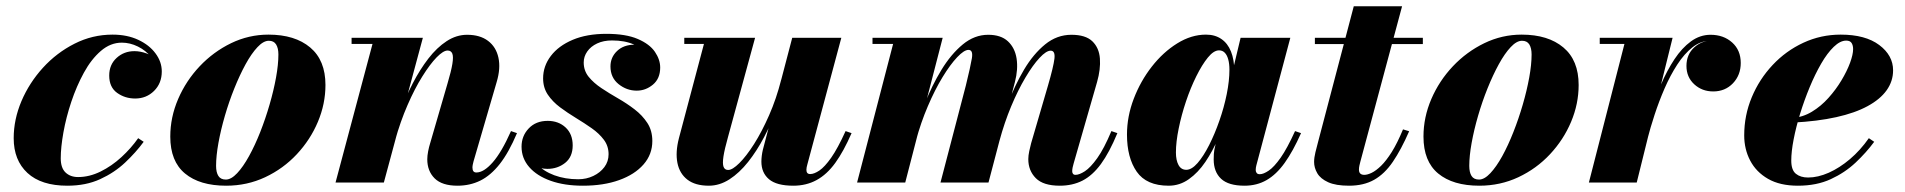

<svg xmlns="http://www.w3.org/2000/svg" viewBox="-20 -580 6052 610"><path d="M194 10Q111 10 67.2 -30.5Q23.5 -71 23.5 -141Q23.5 -200.5 48.2 -258.8Q73 -317 116.5 -364.8Q160 -412.5 216.8 -441.2Q273.5 -470 337.5 -470Q384 -470 419.2 -453.5Q454.5 -437 474.2 -410.2Q494 -383.5 494 -353Q494 -315.5 469.5 -291.2Q445 -267 409.5 -267Q377 -267 352 -285Q327 -303 327 -340Q327 -374.5 350.5 -396Q374 -417.5 407 -417.5Q426 -417.5 445.8 -410.2Q465.5 -403 479.2 -388.5Q493 -374 493 -353H476Q476 -378.5 459.5 -399.2Q443 -420 418 -432.2Q393 -444.5 367 -444.5Q331 -444.5 300.5 -418.2Q270 -392 246.5 -349Q223 -306 206.5 -256.5Q190 -207 181.5 -159.5Q173 -112 173 -77Q173 -46.5 188.2 -32Q203.5 -17.5 228 -17.5Q264 -17.5 299.5 -35Q335 -52.5 365.8 -80.8Q396.5 -109 419 -141L436.5 -129.5Q411.5 -95.5 377.5 -63.5Q343.5 -31.5 298.2 -10.8Q253 10 194 10Z M698.5 10Q614.5 10 567.8 -28.8Q521 -67.5 521 -146Q521 -207.5 546 -265.5Q571 -323.5 614.5 -369.5Q658 -415.5 714.2 -442.8Q770.5 -470 833 -470Q917 -470 965.5 -429.2Q1014 -388.5 1014 -310Q1014 -250 990 -193Q966 -136 923 -90Q880 -44 822.5 -17Q765 10 698.5 10ZM697.5 -9.5Q714.5 -9.5 733.5 -29.8Q752.5 -50 771.2 -84Q790 -118 806.8 -160.5Q823.5 -203 836.5 -247.8Q849.5 -292.5 857 -333.8Q864.5 -375 864.5 -407Q864.5 -427 857.2 -438.8Q850 -450.5 834 -450.5Q817 -450.5 798 -430.2Q779 -410 760.2 -375.8Q741.5 -341.5 724.5 -299.2Q707.5 -257 694.5 -212.2Q681.5 -167.5 674 -126Q666.5 -84.5 666.5 -53Q666.5 -32.5 673.8 -21Q681 -9.5 697.5 -9.5Z M1433.5 10Q1384.5 10 1361 -13.2Q1337.5 -36.5 1337.5 -74Q1337.5 -85 1340.2 -99.2Q1343 -113.5 1346.5 -124.5L1402 -315.5Q1413.5 -354 1417.2 -377Q1421 -400 1417 -409.8Q1413 -419.5 1402 -419.5Q1388.5 -419.5 1367.2 -397.8Q1346 -376 1321.8 -337.2Q1297.5 -298.5 1274.8 -246.2Q1252 -194 1235 -133H1222.5Q1234 -177.5 1251.5 -224.8Q1269 -272 1291.5 -315.5Q1314 -359 1341 -394Q1368 -429 1399 -449.2Q1430 -469.5 1464 -469.5Q1505 -469.5 1530.5 -450.2Q1556 -431 1563.5 -397Q1571 -363 1558 -319.5L1484.5 -67.5Q1483.5 -63.5 1482.2 -57.8Q1481 -52 1481 -48Q1481 -40 1484 -36Q1487 -32 1493.5 -32Q1517 -32 1545.2 -64Q1573.5 -96 1603.5 -163.5L1622.5 -157Q1596.5 -95.5 1567.8 -59Q1539 -22.5 1506 -6.2Q1473 10 1433.5 10ZM1046 0 1163.5 -440.5H1097V-460H1323.5L1199.5 0Z M1832 10Q1773.5 10 1729.8 -5.5Q1686 -21 1661.5 -49Q1637 -77 1637 -114Q1637 -148 1659.8 -172Q1682.5 -196 1720 -196Q1754.5 -196 1777 -175Q1799.5 -154 1799.5 -118Q1799.5 -81.5 1775.5 -62.5Q1751.5 -43.5 1719 -43.5Q1697 -43.5 1678.5 -53.5Q1660 -63.5 1649 -79.5Q1638 -95.5 1638 -114H1665Q1665 -82.5 1685.8 -59.2Q1706.5 -36 1741 -23.2Q1775.5 -10.5 1817 -10.5Q1843 -10.5 1865 -21Q1887 -31.5 1900.2 -49.2Q1913.5 -67 1913.5 -90Q1913.5 -116 1898.5 -136Q1883.5 -156 1860 -172.5Q1836.5 -189 1809.8 -205.2Q1783 -221.5 1759.2 -239.2Q1735.5 -257 1720.5 -279.2Q1705.5 -301.5 1705.5 -331Q1705.5 -370 1730 -402.2Q1754.5 -434.5 1799.5 -453.5Q1844.5 -472.5 1906.5 -472.5Q1968.5 -472.5 2006.2 -456.2Q2044 -440 2060.8 -415.2Q2077.5 -390.5 2077.5 -365.5Q2077.5 -330.5 2054.5 -311.2Q2031.5 -292 2003 -292Q1971 -292 1945.2 -312.8Q1919.5 -333.5 1919.5 -369Q1919.5 -398 1940.5 -418Q1961.5 -438 1996 -438Q2027.5 -438 2052 -418.2Q2076.5 -398.5 2076.5 -365.5H2053Q2053 -387 2037.5 -406.5Q2022 -426 1993.5 -438.8Q1965 -451.5 1924.5 -451.5Q1897.5 -451.5 1877.2 -442Q1857 -432.5 1845.8 -416.5Q1834.5 -400.5 1834.5 -381.5Q1834.5 -355.5 1850.2 -336Q1866 -316.5 1890.8 -300Q1915.5 -283.5 1943.5 -267.5Q1971.5 -251.5 1996.2 -232.5Q2021 -213.5 2036.8 -189.2Q2052.5 -165 2052.5 -132Q2052.5 -89.5 2024.5 -57.5Q1996.5 -25.5 1947 -7.8Q1897.5 10 1832 10Z M2232 10Q2189 10 2164 -9.2Q2139 -28.5 2132.2 -62.5Q2125.5 -96.5 2137 -141L2216.5 -440.5H2154V-460H2379L2293 -145Q2282 -106 2278.5 -83Q2275 -60 2278.8 -50Q2282.5 -40 2293.5 -40Q2307 -40 2329 -61.8Q2351 -83.5 2375.8 -122.5Q2400.5 -161.5 2423.5 -213.8Q2446.5 -266 2462 -327H2477.5Q2466 -282 2448.2 -235Q2430.5 -188 2407.5 -144.2Q2384.5 -100.5 2356.8 -65.5Q2329 -30.5 2297.5 -10.2Q2266 10 2232 10ZM2500.5 10Q2447.5 10 2423.2 -10.5Q2399 -31 2399 -66.5Q2399 -75 2400.2 -85Q2401.5 -95 2403.5 -103.5L2497 -460H2653L2545 -57.5Q2543.5 -53 2542.8 -48.5Q2542 -44 2542 -40.5Q2542 -27 2554 -27Q2566.5 -27 2583.2 -38.2Q2600 -49.5 2620.8 -79Q2641.5 -108.5 2666.5 -163.5L2685.5 -157Q2660.5 -99.5 2633.8 -62.5Q2607 -25.5 2574.2 -7.8Q2541.5 10 2500.5 10Z M3347 10Q3294.5 10 3270.8 -14Q3247 -38 3247 -74.5Q3247 -85.5 3250 -99.8Q3253 -114 3256 -125L3309.5 -308Q3327 -368 3330 -393.5Q3333 -419 3318 -419Q3304 -419 3282.8 -396.2Q3261.5 -373.5 3237.8 -333.5Q3214 -293.5 3192.5 -242Q3171 -190.5 3155.5 -133H3144.5Q3159.5 -190.5 3181.8 -249.8Q3204 -309 3233.5 -358.8Q3263 -408.5 3300.5 -439Q3338 -469.5 3384 -469.5Q3429 -469.5 3450.5 -448.8Q3472 -428 3474.5 -394Q3477 -360 3465.5 -319.5L3391 -60.5Q3389 -54.5 3387.8 -47.8Q3386.5 -41 3386.5 -36Q3386.5 -31 3389 -27.8Q3391.5 -24.5 3397 -24.5Q3409 -24.5 3426.8 -36Q3444.5 -47.5 3466 -77.5Q3487.5 -107.5 3511 -163.5L3530 -157Q3504.5 -95.5 3477.8 -59Q3451 -22.5 3419.2 -6.2Q3387.5 10 3347 10ZM2703 0 2817.5 -440.5H2752V-460H2975L2856 0ZM2968 0 3048.5 -308Q3063.5 -369 3067.8 -395.2Q3072 -421.5 3057 -421.5Q3043 -421.5 3021 -398.2Q2999 -375 2974.5 -334.8Q2950 -294.5 2927.8 -242.5Q2905.5 -190.5 2890 -133H2879.5Q2894.5 -189.5 2917.5 -248.8Q2940.5 -308 2971 -358Q3001.5 -408 3038.8 -438.8Q3076 -469.5 3119.5 -469.5Q3160 -469.5 3182.2 -448.8Q3204.5 -428 3209.8 -394Q3215 -360 3204.5 -319.5L3120.5 0Z M3693 10Q3622.5 10 3591.5 -34.5Q3560.5 -79 3560.5 -152.5Q3560.5 -210 3582 -266.2Q3603.5 -322.5 3639.5 -368.5Q3675.5 -414.5 3720.2 -442.2Q3765 -470 3811.5 -470Q3840 -470 3860.2 -456.2Q3880.5 -442.5 3891 -416.2Q3901.5 -390 3901.5 -353.5Q3901.5 -332.5 3895.8 -297.8Q3890 -263 3878.8 -222Q3867.5 -181 3850 -140.2Q3832.5 -99.5 3809.5 -65.5Q3786.5 -31.5 3757.2 -10.8Q3728 10 3693 10ZM3749 -40.5Q3766 -40.5 3784.8 -62Q3803.5 -83.5 3821.5 -119Q3839.5 -154.5 3854.2 -196.8Q3869 -239 3877.5 -281.2Q3886 -323.5 3886 -358.5Q3886 -377.5 3882.2 -391.2Q3878.5 -405 3871.2 -412.5Q3864 -420 3853 -420Q3836 -420 3817.5 -397.2Q3799 -374.5 3780.8 -337.8Q3762.5 -301 3748 -257.8Q3733.5 -214.5 3724.8 -171.8Q3716 -129 3716 -95.5Q3716 -71 3724.2 -55.8Q3732.5 -40.5 3749 -40.5ZM3934 10Q3883 10 3859.5 -12Q3836 -34 3836 -73.5Q3836 -83.5 3836.5 -91Q3837 -98.5 3838 -103.5L3854 -179L3879.5 -259.5L3893.5 -343L3921.5 -460H4079.5L3971.5 -54.5Q3969.5 -47 3969.5 -39.5Q3969.5 -34.5 3972.5 -30.5Q3975.5 -26.5 3982.5 -26.5Q3994 -26.5 4011 -38Q4028 -49.5 4048.8 -79Q4069.5 -108.5 4094.5 -163.5L4113.5 -157Q4088 -99.5 4061.5 -62.5Q4035 -25.5 4004 -7.8Q3973 10 3934 10Z M4266 10Q4224 10 4199.8 -1Q4175.5 -12 4165.2 -29.5Q4155 -47 4155 -65.5Q4155 -79 4159.2 -96.2Q4163.5 -113.5 4167.5 -128.5L4281 -560H4434.5L4302 -66.5Q4300.5 -61 4299 -54.2Q4297.5 -47.5 4297.5 -41Q4297.5 -24.5 4314.5 -24.5Q4324.5 -24.5 4338 -31Q4351.5 -37.5 4367.8 -53.2Q4384 -69 4401.8 -97.2Q4419.5 -125.5 4437.5 -169L4457 -163Q4431.5 -104.5 4405.2 -66Q4379 -27.5 4345.8 -8.8Q4312.5 10 4266 10ZM4157.5 -440V-460H4500.5V-440Z M4680 10Q4596 10 4549.2 -28.8Q4502.5 -67.5 4502.5 -146Q4502.5 -207.5 4527.5 -265.5Q4552.5 -323.5 4596 -369.5Q4639.5 -415.5 4695.8 -442.8Q4752 -470 4814.5 -470Q4898.5 -470 4947 -429.2Q4995.5 -388.5 4995.5 -310Q4995.5 -250 4971.5 -193Q4947.5 -136 4904.5 -90Q4861.5 -44 4804 -17Q4746.5 10 4680 10ZM4679 -9.5Q4696 -9.5 4715 -29.8Q4734 -50 4752.8 -84Q4771.5 -118 4788.2 -160.5Q4805 -203 4818 -247.8Q4831 -292.5 4838.5 -333.8Q4846 -375 4846 -407Q4846 -427 4838.8 -438.8Q4831.5 -450.5 4815.5 -450.5Q4798.5 -450.5 4779.5 -430.2Q4760.5 -410 4741.8 -375.8Q4723 -341.5 4706 -299.2Q4689 -257 4676 -212.2Q4663 -167.5 4655.5 -126Q4648 -84.5 4648 -53Q4648 -32.5 4655.2 -21Q4662.5 -9.5 4679 -9.5Z M5028 0 5141 -440.5H5062.5V-460H5294L5180 0ZM5202.5 -138Q5212 -178.5 5225.5 -224Q5239 -269.5 5257.8 -313Q5276.5 -356.5 5300 -392Q5323.5 -427.5 5352.2 -448.5Q5381 -469.5 5414.5 -469.5Q5456 -469.5 5483.2 -445Q5510.5 -420.5 5510.5 -380Q5510.5 -341.5 5485.8 -315.5Q5461 -289.5 5423 -289.5Q5387.5 -289.5 5362.8 -312.2Q5338 -335 5338 -370.5Q5338 -407 5362.8 -429.5Q5387.5 -452 5424.5 -452Q5461 -452 5485.2 -433.8Q5509.5 -415.5 5509.5 -380L5490 -380.5Q5490 -413.5 5469 -432Q5448 -450.5 5413.5 -450.5Q5383.5 -450.5 5357.2 -429.8Q5331 -409 5308.8 -374.8Q5286.5 -340.5 5268.5 -299Q5250.5 -257.5 5236.8 -215.5Q5223 -173.5 5214 -138Z M5692 10Q5635 10 5597.2 -11.8Q5559.5 -33.5 5540.5 -69.8Q5521.5 -106 5521.5 -150Q5521.5 -213.5 5545.5 -271Q5569.5 -328.5 5611.8 -373.5Q5654 -418.5 5709.5 -444.2Q5765 -470 5828 -470Q5906.5 -470 5950.5 -437Q5994.5 -404 5994.5 -356.5Q5994.5 -322 5974 -293.2Q5953.5 -264.5 5913.5 -242.8Q5873.5 -221 5814 -207.8Q5754.5 -194.5 5675.5 -190.5V-205.5Q5707.5 -207.5 5736.5 -225Q5765.5 -242.5 5789.2 -269Q5813 -295.5 5830.5 -324.8Q5848 -354 5857.8 -380.5Q5867.5 -407 5867.5 -424Q5867.5 -435.5 5862.8 -443.2Q5858 -451 5845.5 -451Q5826.5 -451 5806 -431.2Q5785.5 -411.5 5766 -377.8Q5746.5 -344 5729.5 -303Q5712.5 -262 5699.2 -219Q5686 -176 5678.5 -137Q5671 -98 5671 -70Q5671 -39.5 5685.8 -27.8Q5700.5 -16 5724.5 -16Q5755.5 -16 5790 -31.2Q5824.5 -46.5 5857.5 -74.5Q5890.5 -102.5 5917.5 -141L5934.5 -129.5Q5909.5 -95.5 5875.5 -63.5Q5841.5 -31.5 5796.5 -10.8Q5751.5 10 5692 10Z"/></svg>

Font: Bodoni Moda 11pt ExtraBold
Style: Italic
Weight: 800
Italic angle: -13°
Version: Version 2.004